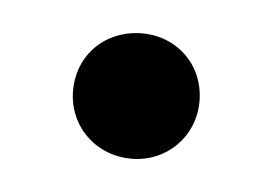

<svg xmlns="http://www.w3.org/2000/svg" viewBox="-26 -429 248 174"><g transform="rotate(5 97.5 -342.0)"><path d="M98 -285C130 -285 155 -310 155 -342C155 -375 130 -399 98 -399C65 -399 40 -375 40 -342C40 -310 65 -285 98 -285Z"/></g></svg>

Font: Rootstock Sans Body
Style: Regular
Weight: 400
Designer: Colophon Foundry, Jonny Pinhorn
Foundry: Colophon Foundry
Version: Version 1.200;FEAKit 1.0